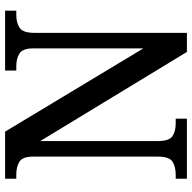

<svg xmlns="http://www.w3.org/2000/svg" viewBox="-20 -734 754 754"><g transform="rotate(-90 357.0 -357.0)"><path d="M32 0V-44H48Q79 -44 99 -56.5Q119 -69 119 -115V-603Q119 -646 98.5 -658Q78 -670 50 -670H32V-714H217L544 -171V-603Q544 -645 524 -657.5Q504 -670 475 -670H457V-714H692V-670H674Q645 -670 625 -657Q605 -644 605 -599V0H530L180 -576V-115Q180 -69 199.5 -56.5Q219 -44 249 -44H268V0Z"/></g></svg>

Font: Noto Serif Khmer SemiCondensed Medium
Style: Regular
Weight: 500
Width: 4
Designer: Danh Hong and the Monotype Design Team
Foundry: Monotype Imaging Inc.
Version: Version 2.004; ttfautohint (v1.8.4.7-5d5b)